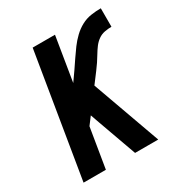

<svg xmlns="http://www.w3.org/2000/svg" viewBox="-171 -863 942 991"><g transform="rotate(-30 300.0 -367.5)"><path d="M42 0 163 -735H296L253 -472L291 -526Q308 -551 325.5 -577Q343 -603 361.5 -628Q380 -653 403 -675Q426 -697 453 -711.5Q480 -726 510 -730.5Q540 -735 569 -735V-625Q549 -625 528 -621Q507 -617 489.5 -604.5Q472 -592 459 -574.5Q446 -557 435 -538.5Q424 -520 412 -502Q400 -484 387 -467L341 -406L487 0H349L266 -231L248 -282L214 -237L175 0Z"/></g></svg>

Font: Iosevka SS04 XBd Ex
Style: Italic
Weight: 800
Width: 7
Italic angle: -9°
Monospace: yes
Designer: Belleve Invis
Foundry: Belleve Invis
Version: Version 19.0.0; ttfautohint (v1.8.4)